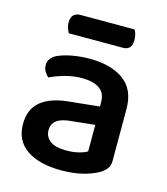

<svg xmlns="http://www.w3.org/2000/svg" viewBox="-103 -738 723 833"><g transform="rotate(15 258.5 -321.5)"><path d="M248 -74Q280 -74 304.5 -80.5Q329 -87 341 -95V-214L237 -203Q195 -200 173 -184.5Q151 -169 151 -140Q151 -110 174.5 -92Q198 -74 248 -74ZM244 -485Q340 -485 397 -444Q454 -403 454 -315V-83Q454 -60 443 -46.5Q432 -33 414 -22Q386 -6 344 4.5Q302 15 248 15Q150 15 93.5 -23.5Q37 -62 37 -137Q37 -203 79.5 -238.5Q122 -274 203 -282L340 -296V-316Q340 -357 312 -376Q284 -395 234 -395Q195 -395 157.5 -384.5Q120 -374 91 -360Q81 -368 73.5 -381Q66 -394 66 -408Q66 -443 104 -460Q132 -472 169 -478.5Q206 -485 244 -485ZM370 -568H127Q123 -576 118.5 -587Q114 -598 114 -612Q114 -637 125.5 -647.5Q137 -658 155 -658H398Q404 -650 407 -638Q410 -626 410 -614Q410 -589 399.5 -578.5Q389 -568 370 -568Z"/></g></svg>

Font: BalooTamma2SemiBold
Style: Regular
Weight: 600
Designer: Divya Kowshik, Shuchita Grover and Ek Type
Foundry: Ek Type
Version: Version 1.700